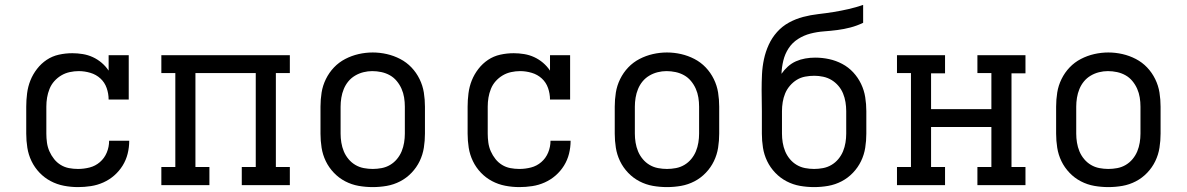

<svg xmlns="http://www.w3.org/2000/svg" viewBox="-20 -755 4840 783"><path d="M298 8Q269 8 240.5 2.5Q212 -3 186.5 -16.5Q161 -30 141 -51Q121 -72 108.5 -98Q96 -124 91.5 -152.5Q87 -181 87 -210V-320Q87 -347 90.5 -374.5Q94 -402 104 -427Q114 -452 131 -474Q148 -496 170.5 -511Q193 -526 220 -532Q247 -538 275 -538Q296 -538 317.5 -534.5Q339 -531 358.5 -522Q378 -513 394.5 -499Q411 -485 423 -467V-530H505V-349H423Q423 -373 415 -396Q407 -419 389.5 -435Q372 -451 348.5 -458Q325 -465 301 -465Q283 -465 264.5 -461Q246 -457 230 -447.5Q214 -438 201.5 -424Q189 -410 182 -392.5Q175 -375 172 -357Q169 -339 169 -320V-210Q169 -192 171.5 -173.5Q174 -155 181.5 -138Q189 -121 200.5 -106.5Q212 -92 227.5 -82.5Q243 -73 261 -69.5Q279 -66 298 -66Q322 -66 345.5 -72Q369 -78 387.5 -94Q406 -110 415.5 -133Q425 -156 425 -181Q425 -181 425 -181Q425 -181 425 -181H507Q507 -181 507 -181Q507 -181 507 -181Q507 -154 500.5 -128Q494 -102 480 -79.5Q466 -57 446 -39.5Q426 -22 401.5 -11Q377 0 350.5 4Q324 8 298 8Z M638 0V-74H695V-457H638V-530H1162V-457H1105V-74H1162V0H966V-74H1023V-457H777V-74H834V0Z M1500 8Q1471 8 1442.5 3Q1414 -2 1388 -15.5Q1362 -29 1341.5 -50.5Q1321 -72 1308.5 -98Q1296 -124 1291.5 -152.5Q1287 -181 1287 -210V-320Q1287 -349 1291.5 -377.5Q1296 -406 1309 -432.5Q1322 -459 1342 -480Q1362 -501 1388 -514.5Q1414 -528 1442.5 -534.5Q1471 -541 1500 -541Q1529 -541 1557.5 -534.5Q1586 -528 1612 -514.5Q1638 -501 1658 -480Q1678 -459 1691 -432.5Q1704 -406 1708.5 -377.5Q1713 -349 1713 -320V-210Q1713 -181 1708.5 -152.5Q1704 -124 1691.5 -98Q1679 -72 1658.5 -50.5Q1638 -29 1612 -15.5Q1586 -2 1557.5 3Q1529 8 1500 8ZM1500 -66Q1518 -66 1536.5 -69.5Q1555 -73 1571 -82.5Q1587 -92 1599 -106.5Q1611 -121 1618 -138Q1625 -155 1628 -173.5Q1631 -192 1631 -210V-320Q1631 -339 1628 -357.5Q1625 -376 1617.5 -393Q1610 -410 1598 -424.5Q1586 -439 1570 -448Q1554 -457 1535.5 -461Q1517 -465 1498 -465Q1480 -465 1462 -460.5Q1444 -456 1428 -446.5Q1412 -437 1400.5 -423Q1389 -409 1382 -392Q1375 -375 1372 -356.5Q1369 -338 1369 -320V-210Q1369 -192 1372 -173.5Q1375 -155 1382 -138Q1389 -121 1401 -106.5Q1413 -92 1429 -82.5Q1445 -73 1463.5 -69.5Q1482 -66 1500 -66Z M2098 8Q2069 8 2040.5 2.5Q2012 -3 1986.5 -16.5Q1961 -30 1941 -51Q1921 -72 1908.5 -98Q1896 -124 1891.5 -152.5Q1887 -181 1887 -210V-320Q1887 -347 1890.5 -374.5Q1894 -402 1904 -427Q1914 -452 1931 -474Q1948 -496 1970.5 -511Q1993 -526 2020 -532Q2047 -538 2075 -538Q2096 -538 2117.5 -534.5Q2139 -531 2158.5 -522Q2178 -513 2194.5 -499Q2211 -485 2223 -467V-530H2305V-349H2223Q2223 -373 2215 -396Q2207 -419 2189.5 -435Q2172 -451 2148.5 -458Q2125 -465 2101 -465Q2083 -465 2064.5 -461Q2046 -457 2030 -447.5Q2014 -438 2001.5 -424Q1989 -410 1982 -392.5Q1975 -375 1972 -357Q1969 -339 1969 -320V-210Q1969 -192 1971.5 -173.5Q1974 -155 1981.5 -138Q1989 -121 2000.5 -106.5Q2012 -92 2027.5 -82.5Q2043 -73 2061 -69.5Q2079 -66 2098 -66Q2122 -66 2145.5 -72Q2169 -78 2187.5 -94Q2206 -110 2215.5 -133Q2225 -156 2225 -181Q2225 -181 2225 -181Q2225 -181 2225 -181H2307Q2307 -181 2307 -181Q2307 -181 2307 -181Q2307 -154 2300.5 -128Q2294 -102 2280 -79.5Q2266 -57 2246 -39.5Q2226 -22 2201.5 -11Q2177 0 2150.5 4Q2124 8 2098 8Z M2700 8Q2671 8 2642.5 3Q2614 -2 2588 -15.5Q2562 -29 2541.5 -50.5Q2521 -72 2508.5 -98Q2496 -124 2491.5 -152.5Q2487 -181 2487 -210V-320Q2487 -349 2491.5 -377.5Q2496 -406 2509 -432.5Q2522 -459 2542 -480Q2562 -501 2588 -514.5Q2614 -528 2642.5 -534.5Q2671 -541 2700 -541Q2729 -541 2757.5 -534.5Q2786 -528 2812 -514.5Q2838 -501 2858 -480Q2878 -459 2891 -432.5Q2904 -406 2908.5 -377.5Q2913 -349 2913 -320V-210Q2913 -181 2908.5 -152.5Q2904 -124 2891.5 -98Q2879 -72 2858.5 -50.5Q2838 -29 2812 -15.5Q2786 -2 2757.5 3Q2729 8 2700 8ZM2700 -66Q2718 -66 2736.5 -69.5Q2755 -73 2771 -82.5Q2787 -92 2799 -106.5Q2811 -121 2818 -138Q2825 -155 2828 -173.5Q2831 -192 2831 -210V-320Q2831 -339 2828 -357.5Q2825 -376 2817.5 -393Q2810 -410 2798 -424.5Q2786 -439 2770 -448Q2754 -457 2735.5 -461Q2717 -465 2698 -465Q2680 -465 2662 -460.5Q2644 -456 2628 -446.5Q2612 -437 2600.5 -423Q2589 -409 2582 -392Q2575 -375 2572 -356.5Q2569 -338 2569 -320V-210Q2569 -192 2572 -173.5Q2575 -155 2582 -138Q2589 -121 2601 -106.5Q2613 -92 2629 -82.5Q2645 -73 2663.5 -69.5Q2682 -66 2700 -66Z M3300 8Q3271 8 3242.5 3Q3214 -2 3188 -15.5Q3162 -29 3141.5 -50.5Q3121 -72 3108.5 -98Q3096 -124 3091.5 -152.5Q3087 -181 3087 -210V-302Q3087 -323 3086.5 -345Q3086 -367 3086 -389Q3086 -420 3087.5 -451.5Q3089 -483 3095.5 -513.5Q3102 -544 3115 -572.5Q3128 -601 3149 -624.5Q3170 -648 3197.5 -663Q3225 -678 3255.5 -686Q3286 -694 3317 -697.5Q3348 -701 3379 -706Q3410 -711 3440.5 -718Q3471 -725 3500 -735V-662Q3475 -650 3448.5 -643Q3422 -636 3394.5 -632.5Q3367 -629 3339.5 -627Q3312 -625 3285 -618Q3258 -611 3234.5 -596Q3211 -581 3196 -558Q3181 -535 3174.5 -508Q3168 -481 3167 -454Q3178 -470 3193 -483.5Q3208 -497 3226 -505Q3244 -513 3264 -516.5Q3284 -520 3304 -520Q3333 -520 3361 -514Q3389 -508 3414.5 -494.5Q3440 -481 3459.5 -460Q3479 -439 3491.5 -413Q3504 -387 3508.5 -358.5Q3513 -330 3513 -302V-210Q3513 -181 3508.5 -152.5Q3504 -124 3491.5 -98Q3479 -72 3458.5 -50.5Q3438 -29 3412 -15.5Q3386 -2 3357.5 3Q3329 8 3300 8ZM3300 -66Q3318 -66 3336.5 -69.5Q3355 -73 3371 -82.5Q3387 -92 3399 -106.5Q3411 -121 3418 -138Q3425 -155 3428 -173.5Q3431 -192 3431 -210V-302Q3431 -320 3428 -338.5Q3425 -357 3418 -374Q3411 -391 3399 -405Q3387 -419 3371.5 -428.5Q3356 -438 3337.5 -442Q3319 -446 3301 -446Q3282 -446 3263.5 -442.5Q3245 -439 3229.5 -429.5Q3214 -420 3201.5 -405.5Q3189 -391 3182 -374Q3175 -357 3172 -338.5Q3169 -320 3169 -302V-210Q3169 -192 3172 -173.5Q3175 -155 3182 -138Q3189 -121 3201 -106.5Q3213 -92 3229 -82.5Q3245 -73 3263.5 -69.5Q3282 -66 3300 -66Z M3638 0V-74H3695V-457H3638V-530H3834V-456H3777V-310H4023V-457H3966V-530H4162V-456H4105V-74H4162V0H3966V-74H4023V-237H3777V-74H3834V0Z M4500 8Q4471 8 4442.5 3Q4414 -2 4388 -15.5Q4362 -29 4341.5 -50.5Q4321 -72 4308.5 -98Q4296 -124 4291.5 -152.5Q4287 -181 4287 -210V-320Q4287 -349 4291.5 -377.5Q4296 -406 4309 -432.5Q4322 -459 4342 -480Q4362 -501 4388 -514.5Q4414 -528 4442.5 -534.5Q4471 -541 4500 -541Q4529 -541 4557.5 -534.5Q4586 -528 4612 -514.5Q4638 -501 4658 -480Q4678 -459 4691 -432.5Q4704 -406 4708.5 -377.5Q4713 -349 4713 -320V-210Q4713 -181 4708.5 -152.5Q4704 -124 4691.5 -98Q4679 -72 4658.5 -50.5Q4638 -29 4612 -15.5Q4586 -2 4557.5 3Q4529 8 4500 8ZM4500 -66Q4518 -66 4536.5 -69.5Q4555 -73 4571 -82.5Q4587 -92 4599 -106.5Q4611 -121 4618 -138Q4625 -155 4628 -173.5Q4631 -192 4631 -210V-320Q4631 -339 4628 -357.5Q4625 -376 4617.5 -393Q4610 -410 4598 -424.5Q4586 -439 4570 -448Q4554 -457 4535.5 -461Q4517 -465 4498 -465Q4480 -465 4462 -460.5Q4444 -456 4428 -446.5Q4412 -437 4400.5 -423Q4389 -409 4382 -392Q4375 -375 4372 -356.5Q4369 -338 4369 -320V-210Q4369 -192 4372 -173.5Q4375 -155 4382 -138Q4389 -121 4401 -106.5Q4413 -92 4429 -82.5Q4445 -73 4463.5 -69.5Q4482 -66 4500 -66Z"/></svg>

Font: Iosevka Curly Slab Extended
Style: Regular
Weight: 400
Width: 7
Monospace: yes
Designer: Belleve Invis
Foundry: Belleve Invis
Version: Version 11.1.0; ttfautohint (v1.8.3)